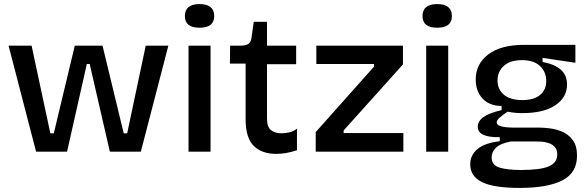

<svg xmlns="http://www.w3.org/2000/svg" viewBox="-20 -744 2885 942"><path d="M157 0 22 -520H135L227 -90H244L347 -520H483L587 -90H604L695 -520H806L671 0H519L420 -430H406L309 0Z M905 0V-520H1013V0ZM959 -608Q887 -608 887 -665Q887 -724 959 -724Q1031 -724 1031 -665Q1031 -608 959 -608Z M1337 11Q1264 11 1224.5 -28.5Q1185 -68 1185 -160V-432H1108L1109 -520H1160Q1186 -520 1198.5 -528.5Q1211 -537 1214 -559L1225 -637H1290V-520H1433V-429H1290V-163Q1290 -121 1309.5 -105.5Q1329 -90 1361 -90Q1379 -90 1399 -94.5Q1419 -99 1437 -113V-7Q1407 3 1382 7Q1357 11 1337 11Z M1529 0V-96L1815 -417V-430H1532V-520H1957V-428L1666 -104V-91H1959V0Z M2071 0V-520H2179V0ZM2125 -608Q2053 -608 2053 -665Q2053 -724 2125 -724Q2197 -724 2197 -665Q2197 -608 2125 -608Z M2529 178Q2403 178 2345 149.5Q2287 121 2287 62Q2287 17 2323 -13Q2359 -43 2432 -51V-71Q2324 -69 2324 -122Q2324 -149 2351 -169Q2378 -189 2441 -204V-224Q2380 -225 2347 -261Q2314 -297 2314 -354Q2314 -430 2375.5 -477Q2437 -524 2552 -524H2803V-436L2642 -460V-440Q2701 -429 2731.5 -402Q2762 -375 2762 -330Q2762 -266 2704.5 -227.5Q2647 -189 2542 -189Q2529 -189 2513.5 -190Q2498 -191 2470 -196Q2445 -179 2431 -166.5Q2417 -154 2417 -144Q2417 -133 2429.5 -127.5Q2442 -122 2461 -120Q2480 -118 2497 -118H2625Q2644 -118 2675.5 -114.5Q2707 -111 2738 -98Q2769 -85 2790 -57Q2811 -29 2811 20Q2811 104 2739 141Q2667 178 2529 178ZM2543 -253Q2600 -253 2630 -278.5Q2660 -304 2660 -346Q2660 -391 2629.5 -420Q2599 -449 2541 -449Q2483 -449 2452 -421Q2421 -393 2421 -349Q2421 -306 2452 -279.5Q2483 -253 2543 -253ZM2536 90Q2632 90 2673 72Q2714 54 2714 14Q2714 -10 2702 -23Q2690 -36 2672 -42Q2654 -48 2636 -49Q2618 -50 2606 -50H2487Q2434 -40 2413 -19Q2392 2 2392 28Q2392 67 2431.5 78.5Q2471 90 2536 90Z"/></svg>

Font: Bricolage Grotesque 10pt Medium
Style: Regular
Weight: 500
Designer: Mathieu Triay
Foundry: Atelier Triay
Version: Version 1.000; ttfautohint (v1.8.4.7-5d5b);gftools[0.9.32]